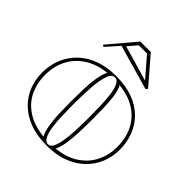

<svg xmlns="http://www.w3.org/2000/svg" viewBox="-202 -879 1034 1034"><g transform="rotate(45 315.0 -361.5)"><path d="M316 -515Q388 -515 443 -495Q498 -475 535 -438.5Q572 -402 591 -353Q610 -304 610 -246Q610 -195 591.5 -148.5Q573 -102 536 -65Q499 -28 444 -6.5Q389 15 316 15Q240 15 184 -6.5Q128 -28 91.5 -65Q55 -102 37.5 -148.5Q20 -195 20 -246Q20 -304 40.5 -353Q61 -402 99 -438.5Q137 -475 192 -495Q247 -515 316 -515ZM316 -505Q292 -505 280 -468Q268 -431 264 -372Q260 -313 260 -246Q260 -200 261.5 -155Q263 -110 268.5 -74Q274 -38 285.5 -16.5Q297 5 316 5Q333 5 343.5 -16Q354 -37 360 -73Q366 -109 368 -154Q370 -199 370 -246Q370 -296 368.5 -342.5Q367 -389 362 -425.5Q357 -462 346 -483.5Q335 -505 316 -505ZM40 -246Q40 -187 64 -135.5Q88 -84 138.5 -50Q189 -16 269 -7Q256 -32 249.5 -71Q243 -110 241.5 -155.5Q240 -201 240 -246Q240 -294 241.5 -341Q243 -388 249.5 -428Q256 -468 269 -493Q196 -485 144.5 -451.5Q93 -418 66.5 -365.5Q40 -313 40 -246ZM590 -246Q590 -313 565 -365.5Q540 -418 489.5 -451.5Q439 -485 363 -493Q377 -468 382.5 -428.5Q388 -389 389 -341.5Q390 -294 390 -246Q390 -201 388 -155.5Q386 -110 380 -71.5Q374 -33 361 -8Q438 -16 489 -50.5Q540 -85 565 -136.5Q590 -188 590 -246ZM156 -577 146 -584 276 -738H356L486 -587L476 -577L221 -650ZM443 -607 347 -718H285L240 -666L440 -608Z"/></g></svg>

Font: Kalnia Glaze Thin
Style: Regular
Weight: 100
Version: Version 1.110